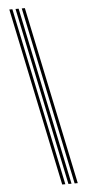

<svg xmlns="http://www.w3.org/2000/svg" viewBox="-65 -837 515 1073"><g transform="rotate(-5 193.0 -300.0)"><path d="M256.8 200 47.2 -800H30L239.2 200ZM326.5 200 117.2 -800H99.8L309 200ZM291.5 200 82.2 -800H64.8L274.2 200Z"/></g></svg>

Font: Big Shoulders Inline Display SemiBold
Style: Regular
Weight: 600
Designer: Patric King
Foundry: XO Type Co
Version: Version 1.000